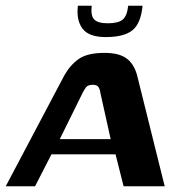

<svg xmlns="http://www.w3.org/2000/svg" viewBox="-43 -648 633 668"><path d="M-23 0 181 -386Q202 -423 232 -443.5Q262 -464 321 -464Q371 -464 397 -445Q423 -426 434 -386L530 0H387L359 -111H136L79 0ZM165 -164H342L306 -326Q305 -336 300 -344.5Q295 -353 280 -353Q263 -353 256.5 -344.5Q250 -336 245 -326ZM325 -519Q266 -519 244 -548.5Q222 -578 228 -628H276Q272 -593 285 -580Q298 -567 332 -567Q368 -567 383.5 -579.5Q399 -592 403 -628H453Q447 -566 417.5 -542.5Q388 -519 325 -519Z"/></svg>

Font: Genos Thin SemiBold
Style: Italic
Weight: 600
Italic angle: -8°
Version: Version 1.010